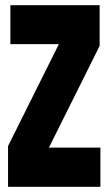

<svg xmlns="http://www.w3.org/2000/svg" viewBox="-20 -720 419 740"><path d="M11 0V-157L206 -548V-550H20V-700H364V-543L169 -152V-151H367V0Z"/></svg>

Font: Georama ExtraCondensed ExtraBold
Style: Regular
Weight: 800
Width: 2
Designer: Jean-Baptiste Levee
Foundry: Production Type
Version: Version 1.000